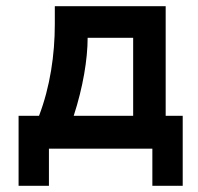

<svg xmlns="http://www.w3.org/2000/svg" viewBox="-20 -480 640 620"><path d="M263 -358H410V-106H218C248 -198 263 -289 263 -358ZM40 120H138V0H472V120H570V-106H515V-460H157V-402C157 -304 142 -200 106 -106H40Z"/></svg>

Font: KT Kiyosuna Sans Bold
Style: Regular
Weight: 700
Designer: [Zen Kaku Gothic] Yoshimichi Ohira
Version: Version 1.010;Glyphs 3.1.2 (3151)